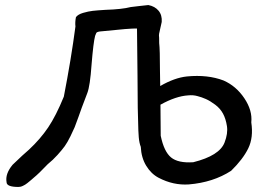

<svg xmlns="http://www.w3.org/2000/svg" viewBox="-20 -697 1069 761"><path d="M614 -419 615 -356Q672 -389 721 -394Q803 -402 866 -378Q916 -356 948.5 -307.5Q981 -259 976 -212Q985 -152 964 -109Q943 -66 896 -20Q825 26 728 34Q698 36 668 29.5Q638 23 608.5 7.5Q579 -8 559.5 -40Q540 -72 538 -115Q532 -130 530 -153Q528 -176 527.5 -213Q527 -250 526 -270L525 -400L523 -584Q497 -585 384 -573Q366 -572 362 -567Q360 -563 357 -555Q350 -528 343 -442Q337 -356 326 -328L304 -270Q302 -264 291 -233.5Q280 -203 276 -193Q272 -183 259.5 -157.5Q247 -132 236.5 -117.5Q226 -103 208 -83Q190 -63 169 -46Q134 -9 113 8Q111 10 105 15Q99 20 96 22.5Q93 25 88 29Q83 33 79.5 35Q76 37 71 39.5Q66 42 61.5 43Q57 44 53 44Q6 44 6 25Q0 -8 30 -44L68 -80L95 -104Q140 -146 171 -192Q202 -238 233 -314Q262 -463 279 -592Q277 -609 281 -629Q289 -640 309.5 -646Q330 -652 347.5 -654Q365 -656 398 -658Q463 -660 498 -669Q509 -670 531.5 -673Q554 -676 568 -677Q594 -672 608.5 -654.5Q623 -637 621 -610Q620 -604 614.5 -581Q609 -558 610 -556Q611 -554 611 -526Q614 -500 614 -419ZM616 -282 617 -159Q630 -96 658 -73Q686 -50 746 -54Q850 -80 870 -132Q884 -168 879.5 -197Q875 -226 864 -246.5Q853 -267 833 -282Q813 -297 796 -304.5Q779 -312 763 -316Q746 -321 726 -319Q677 -316 616 -282Z"/></svg>

Font: Excalifont
Style: Regular
Weight: 400
Designer: Your Own Font Foundry (Virgil); Ján Filípek / DizajnDesign (Excalifont, modifications)
Foundry: Your Own Font Foundry (Virgil); Ján Filípek / DizajnDesign (Excalifont, modifications)
Version: Version 1.000;Glyphs 3.2 (3227)